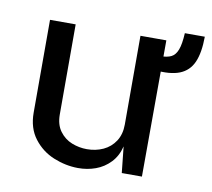

<svg xmlns="http://www.w3.org/2000/svg" viewBox="-67 -633 793 718"><g transform="rotate(10 329.0 -274.0)"><path d="M490.4 -401.4V-456H500.8Q530 -456.2 545.2 -464.1Q560.4 -471.9 568.5 -493.1Q576.7 -514.3 579 -556.6H654.8Q654.4 -495.1 638.4 -459.1Q622.4 -423.1 586.6 -409Q550.8 -394.8 490.4 -401.4ZM73.8 -166.1V-518.2H171.2V-176.2Q171.2 -137.5 189.5 -112.7Q207.8 -87.9 235.7 -76.8Q263.5 -65.8 293.4 -65.8Q326.8 -65.8 355.1 -78.8Q383.3 -91.9 400.3 -118Q417.2 -144.1 417.2 -181.2V-518.2H515.5L514 -0.6H437.5L427 -99.8Q418 -62.6 394.4 -37.9Q370.8 -13.2 339.2 -1.8Q307.7 9.7 272.2 9.4Q225.4 9.1 179.8 -9.6Q134.2 -28.2 104 -67.7Q73.8 -107.1 73.8 -166.1Z"/></g></svg>

Font: Public Sans VF
Style: Regular
Weight: 400
Designer: Pablo Impallari, Rodrigo Fuenzalida (Modified by Dan O. Williams and USWDS)
Version: Version 1.003